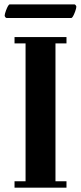

<svg xmlns="http://www.w3.org/2000/svg" viewBox="-20 -864 373 884"><path d="M1.5 -792Q1.5 -798.8 7.3 -814.9Q18.1 -843.8 24.9 -843.8H322.8Q325.7 -843.8 328.6 -839.8Q331.5 -835.9 331.5 -833Q331.5 -826.2 325.7 -810.1Q314.9 -781.2 308.1 -781.2H10.3Q7.3 -781.2 4.4 -785.2Q1.5 -789.1 1.5 -792ZM46.9 0V-29.3H97.7V-664.1H46.9V-693.4H286.1V-664.1H235.4V-29.3H286.1V0Z"/></svg>

Font: Monomachus
Style: Medium
Weight: 500
Designer: Alexey Kryukov
Version: Version 1.0